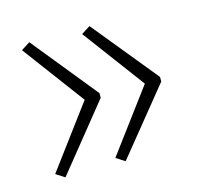

<svg xmlns="http://www.w3.org/2000/svg" viewBox="-67 -590 546 527"><g transform="rotate(-15 206.0 -327.0)"><path d="M380 -321V-334L229 -519L204 -503L335 -327L204 -151L229 -135ZM208 -321V-334L58 -519L33 -503L164 -327L33 -151L58 -135Z"/></g></svg>

Font: Noto Sans Tamil UI SemiCondensed ExtraLight
Style: Regular
Weight: 200
Width: 4
Designer: Jelle Bosma - Monotype Design Team
Foundry: Monotype Imaging Inc.
Version: Version 2.004